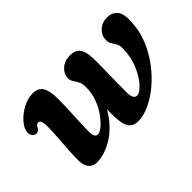

<svg xmlns="http://www.w3.org/2000/svg" viewBox="-81 -719 975 975"><g transform="rotate(-45 406.5 -231.0)"><path d="M112.5 -57Q111.5 -86.5 114.2 -129.8Q117 -173 120.2 -217Q123.5 -261 123.5 -292.5Q123.5 -316.5 119.5 -330.2Q115.5 -344 104 -344Q96 -344 91.2 -338.8Q86.5 -333.5 82 -324.5Q78 -316.5 70 -312.8Q62 -309 54 -310.5Q41.5 -313.5 34.8 -324.2Q28 -335 30.5 -352.5Q33.5 -377 57.8 -403.8Q82 -430.5 117.5 -449.5Q153 -468.5 189.5 -468.5Q227.5 -468.5 244 -442Q260.5 -415.5 260.5 -357Q260.5 -320 258.5 -274.5Q256.5 -229 254.5 -187.8Q252.5 -146.5 253 -121.5Q254 -86.5 277 -86.5Q290 -86.5 311 -103.8Q332 -121 353.5 -150.8Q375 -180.5 389.2 -219.2Q403.5 -258 403 -301Q402.5 -320.5 399.2 -330Q396 -339.5 388 -353Q379.5 -364.5 374 -375.2Q368.5 -386 369.5 -400Q372 -429 396.8 -450Q421.5 -471 459.5 -471Q496.5 -471 513.5 -448.8Q530.5 -426.5 532 -379.5Q533 -348.5 532 -301.2Q531 -254 530.2 -206.2Q529.5 -158.5 530 -126Q531.5 -85 557.5 -85Q574 -85 600.5 -112.5Q627 -140 649.2 -188.5Q671.5 -237 674 -301.5Q675 -320 671.8 -329.2Q668.5 -338.5 661 -351Q652.5 -362 647.2 -374Q642 -386 644 -406Q646 -431 669 -452.5Q692 -474 727.5 -474Q765.5 -474 785.2 -449Q805 -424 799.5 -361Q796 -303.5 773.5 -249Q751 -194.5 715.2 -147.2Q679.5 -100 637 -64.5Q594.5 -29 550.5 -8.8Q506.5 11.5 467.5 11.5Q413.5 11.5 403 -48Q399.5 -67.5 398.5 -92.8Q397.5 -118 399 -144.5Q353.5 -67.5 291.8 -28.2Q230 11 171.5 11Q145 11 129.2 -7.2Q113.5 -25.5 112.5 -57Z"/></g></svg>

Font: Fraunces 9pt SuperSoft SemiBold
Style: Italic
Weight: 600
Italic angle: -16°
Version: Version 1.000;[0bf87f6ff]